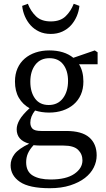

<svg xmlns="http://www.w3.org/2000/svg" viewBox="-20 -754 558 1013"><path d="M247 193Q329 193 372 163.5Q415 134 415 92Q415 59 392 36.5Q369 14 315 14H198Q187 14 177 13.5Q167 13 157 12Q136 35 127 56Q118 77 118 102Q118 151 152.5 172Q187 193 247 193ZM59 -324Q59 -363 72.5 -393.5Q86 -424 110.5 -445Q135 -466 168 -477Q201 -488 240 -488Q319 -488 367 -449L480 -488L495 -478V-415H397Q420 -378 420 -324Q420 -285 406.5 -254.5Q393 -224 368.5 -203Q344 -182 311 -171Q278 -160 239 -160Q200 -160 165 -171Q140 -139 140 -107Q140 -87 151.5 -75Q163 -63 198 -63H329Q412 -63 451 -29Q490 5 490 66Q490 99 474.5 130Q459 161 428 185Q397 209 350.5 224Q304 239 243 239Q134 239 85 205.5Q36 172 36 118Q36 86 57 58.5Q78 31 134 4Q68 -14 68 -72Q68 -95 83 -121.5Q98 -148 136 -183Q100 -203 79.5 -238Q59 -273 59 -324ZM241 -447Q193 -447 166.5 -412.5Q140 -378 140 -323Q140 -268 165 -234Q190 -200 237 -200Q285 -200 312 -235.5Q339 -271 339 -327Q339 -381 313.5 -414Q288 -447 241 -447ZM97 -723 127 -734Q142 -695 170 -668Q198 -641 248 -641Q298 -641 326 -668Q354 -695 369 -734L399 -723Q396 -694 384.5 -667.5Q373 -641 354.5 -620.5Q336 -600 309 -587.5Q282 -575 248 -575Q213 -575 186.5 -587.5Q160 -600 141.5 -620.5Q123 -641 111.5 -667.5Q100 -694 97 -723Z"/></svg>

Font: Source Serif Pro
Style: Regular
Weight: 400
Designer: Frank Grießhammer
Foundry: Adobe Systems Incorporated
Version: Version 2.000;PS 1.000;hotconv 16.6.51;makeotf.lib2.5.65220